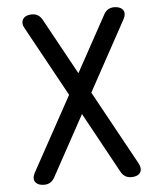

<svg xmlns="http://www.w3.org/2000/svg" viewBox="-53 -786 706 843"><g transform="rotate(-5 300.0 -365.0)"><path d="M517 -682 349 -375 528 -49Q536 -34 536 -23Q536 -12 530 -4.5Q524 3 514 6.5Q504 10 493 10Q476 10 464.5 2.5Q453 -5 445 -20L300 -285L155 -20Q147 -5 135.5 2.5Q124 10 107 10Q96 10 86 6.5Q76 3 70 -4.5Q64 -12 64 -22.5Q64 -33 72 -48L251 -374L82 -682Q74 -696 74.5 -707Q75 -718 81 -725.5Q87 -733 97 -736.5Q107 -740 119 -740Q134 -740 145.5 -733Q157 -726 165 -711L300 -465L435 -711Q443 -726 454.5 -733Q466 -740 482 -740Q493 -740 503 -736.5Q513 -733 519 -725.5Q525 -718 525 -707.5Q525 -697 517 -682Z"/></g></svg>

Font: Maple Mono Normal
Style: Regular
Weight: 400
Monospace: yes
Designer: subframe7536
Version: Version 7.000